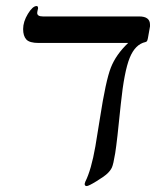

<svg xmlns="http://www.w3.org/2000/svg" viewBox="-20 -608 556 640"><path d="M108.9 -464.8Q78.1 -464.8 67.6 -476.6Q57.1 -488.3 57.1 -511.2Q57.1 -535.6 73 -561.8Q88.9 -587.9 102.1 -587.9Q106.9 -587.9 106.9 -580.1Q104 -568.4 104 -564.9Q104 -553.2 123 -553.2H443.8Q480 -553.2 480 -525.9V-520L479 -514.2L473.1 -481Q471.7 -474.1 470.2 -471.4Q468.8 -468.8 464.8 -467.8Q430.7 -460.4 412.4 -415.3Q394 -370.1 382.8 -262.2Q370.1 -134.8 364 -97.4Q357.9 -60.1 353 -49.6Q348.1 -39.1 337.6 -29.3Q327.1 -19.5 301.3 -3.7Q275.4 12.2 269 12.2Q262.2 12.2 262.2 4.9L264.2 -2Q284.2 -41.5 297.9 -120.1L313 -212.9Q332.5 -339.4 349.6 -382.8Q366.7 -426.3 407.2 -464.8Z"/></svg>

Font: Tinos
Style: Italic
Weight: 400
Italic angle: -16.333°
Designer: Steve Matteson
Foundry: Monotype Imaging Inc.
Version: Version 1.32